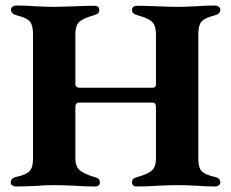

<svg xmlns="http://www.w3.org/2000/svg" viewBox="-20 -675 841 698"><path d="M19 0ZM19 -11Q19 -28 40 -32Q75 -40 87.5 -53Q100 -66 100 -97V-551Q100 -584 88.5 -597Q77 -610 42 -619Q20 -624 20 -640Q20 -647 26 -651Q32 -655 40 -655Q77 -655 113 -652Q159 -650 177 -650Q194 -650 246 -652Q300 -654 323 -654Q341 -654 341 -639Q341 -631 336 -626.5Q331 -622 320 -619Q280 -608 267 -594Q254 -580 254 -550V-370Q254 -356 270 -356H534Q541 -356 544 -359Q547 -362 547 -370V-550Q547 -580 534.5 -594Q522 -608 482 -619Q470 -622 465 -626.5Q460 -631 460 -639Q460 -654 479 -654Q502 -654 556 -652Q608 -650 627 -650Q645 -650 689 -652Q724 -655 761 -655Q769 -655 775 -650.5Q781 -646 781 -640Q781 -624 760 -619Q724 -610 712.5 -596.5Q701 -583 701 -551V-98Q701 -66 713 -53Q725 -40 760 -32Q781 -28 781 -11Q781 -5 775 -1Q769 3 762 3Q729 3 693 0Q645 -2 625 -2Q606 -2 556 0Q516 3 478 3Q460 3 460 -12Q460 -21 465 -25Q470 -29 481 -32Q520 -43 533.5 -56.5Q547 -70 547 -98V-285Q547 -302 535 -302H268Q254 -302 254 -286V-99Q254 -71 269 -57Q284 -43 322 -32Q333 -29 338 -25Q343 -21 343 -12Q343 3 325 3Q289 3 248 0Q196 -2 177 -2Q144 -2 108 1Q60 3 39 3Q31 3 25 -1Q19 -5 19 -11Z"/></svg>

Font: EB Garamond
Style: Bold
Weight: 700
Designer: Georg Duffner and Octavio Pardo
Foundry: Georg Duffner
Version: Version 1.000; ttfautohint (v1.6)